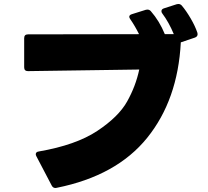

<svg xmlns="http://www.w3.org/2000/svg" viewBox="-20 -891 1040 961"><path d="M258 50Q245 50 239 38L162 -109Q159 -115 159 -119Q159 -131 175 -133Q360 -165 466.5 -235.5Q573 -306 616 -382.5Q659 -459 677 -543L120 -535Q101 -535 101 -554V-700Q101 -719 120 -719L676 -720Q655 -762 632 -795Q627 -802 627 -807Q627 -816 640 -820L710 -842L718 -843Q728 -843 735 -835Q778 -786 805 -720H850Q825 -780 792 -824Q788 -829 788 -835Q788 -845 800 -849L865 -870L873 -871Q883 -871 890 -863Q912 -837 934.5 -798.5Q957 -760 968 -727L969 -720Q969 -708 956 -703L885 -679Q870 -391 716.5 -201Q563 -11 264 49Z"/></svg>

Font: LINE Seed JP_TTF ExtraBold
Style: Regular
Weight: 800
Designer: LY Corporation & Fontrix & Fontworks
Version: Version 1.015